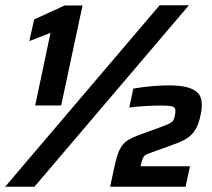

<svg xmlns="http://www.w3.org/2000/svg" viewBox="-38 -708 802 728"><path d="M95.4 -308 153.5 -583.4 73.3 -552.2 91.5 -634.3 207.4 -687.3H274.9L193.9 -308ZM-18.5 0 567.2 -688H678.3L92.6 0ZM379.7 0 392.8 -62.2Q399.9 -96.5 406.9 -118.2Q413.9 -139.9 423.4 -153.9Q432.9 -167.9 448.1 -177.2Q463.2 -186.4 486.6 -195.2L570.7 -225.9Q593.3 -234.3 604 -239.6Q614.7 -244.9 618.8 -251.1Q622.8 -257.3 625 -268.5Q626.5 -275.5 626.8 -281.1Q627.1 -286.8 627.1 -288.2Q627.1 -298 620.6 -301.9Q614 -305.8 600.8 -306.8Q587.7 -307.8 566.7 -307.8Q548.1 -307.8 516.6 -306.1Q485.1 -304.4 452.3 -300.4L467.3 -372Q496.5 -377.4 534.3 -380.9Q572 -384.3 602.9 -384.3Q639.6 -384.3 667.7 -378.1Q695.7 -371.8 711.5 -356.2Q727.2 -340.7 727.2 -310.4Q727.2 -303.4 726.5 -294.5Q725.7 -285.7 722.5 -272.2Q716.5 -241.1 705.3 -220.7Q694 -200.2 675.7 -187.1Q657.4 -173.9 629 -163.4L528.8 -127Q513.4 -121.6 508.3 -115.5Q503.1 -109.5 498.6 -92.9L495.4 -77.5H682.3L665.7 0Z"/></svg>

Font: Saira Thin
Style: Italic
Weight: 100
Italic angle: -12°
Designer: Hector Gatti with collaboration of the Omnibus-Type team
Foundry: Omnibus-Type
Version: Version 1.101